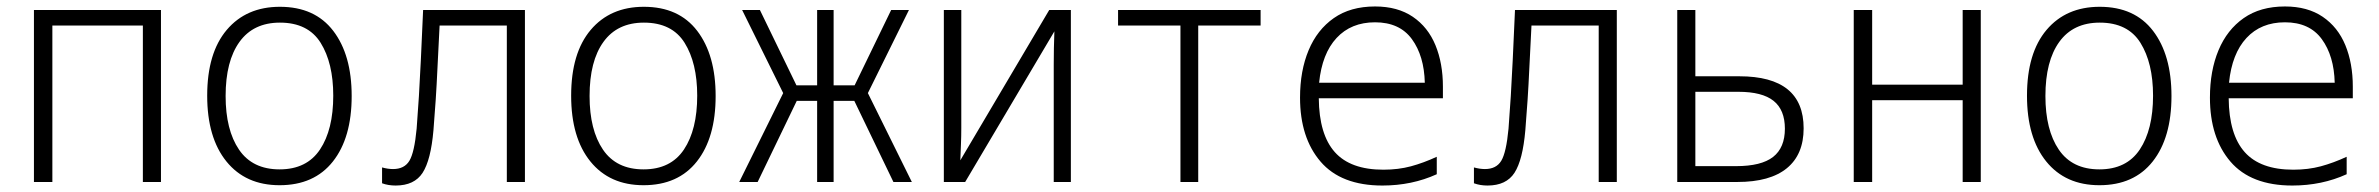

<svg xmlns="http://www.w3.org/2000/svg" viewBox="-20 -563 7359 594"><path d="M85 0V-532H478V0H422V-484H142V0Z M845 10Q740 10 680.5 -63.5Q621 -137 621 -267Q621 -399 681.5 -470.5Q742 -542 846 -542Q954 -542 1011 -467.5Q1068 -393 1068 -266Q1068 -137 1010 -63.5Q952 10 845 10ZM845 -39Q929 -39 970 -100.5Q1011 -162 1011 -267Q1011 -368 972 -430.5Q933 -493 846 -493Q764 -493 721 -433.5Q678 -374 678 -266Q678 -161 719.5 -100Q761 -39 845 -39Z M1204 11Q1181 11 1162 4V-45Q1180 -40 1196 -40Q1231 -40 1246.5 -65.5Q1262 -91 1269 -165Q1273 -216 1276 -265.5Q1279 -315 1282 -377.5Q1285 -440 1289 -532H1604V0H1548V-484H1340Q1336 -409 1333.5 -354.5Q1331 -300 1328 -254.5Q1325 -209 1321 -160Q1313 -68 1287.5 -28.5Q1262 11 1204 11Z M1971 10Q1866 10 1806.5 -63.5Q1747 -137 1747 -267Q1747 -399 1807.5 -470.5Q1868 -542 1972 -542Q2080 -542 2137 -467.5Q2194 -393 2194 -266Q2194 -137 2136 -63.5Q2078 10 1971 10ZM1971 -39Q2055 -39 2096 -100.5Q2137 -162 2137 -267Q2137 -368 2098 -430.5Q2059 -493 1972 -493Q1890 -493 1847 -433.5Q1804 -374 1804 -266Q1804 -161 1845.5 -100Q1887 -39 1971 -39Z M2267 0 2403 -275 2276 -532H2331L2444 -299H2508V-532H2559V-299H2624L2737 -532H2792L2665 -275L2801 0H2744L2623 -251H2559V0H2508V-251H2445L2324 0Z M2900 0V-532H2954V-167Q2954 -142 2953 -117.5Q2952 -93 2951 -67L3226 -532H3293V0H3240V-363Q3240 -413 3242 -466L2966 0Z M3632 0V-484H3439V-532H3880V-484H3687V0Z M4257 11Q4129 11 4065.5 -63Q4002 -137 4002 -261Q4002 -344 4028.5 -407.5Q4055 -471 4106.5 -507Q4158 -543 4234 -543Q4304 -543 4351 -511Q4398 -479 4421 -423Q4444 -367 4444 -295V-259H4060Q4061 -147 4109.5 -92.5Q4158 -38 4260 -38Q4306 -38 4345 -48.5Q4384 -59 4425 -78V-24Q4348 11 4257 11ZM4061 -307H4388Q4386 -390 4348 -442Q4310 -494 4234 -494Q4160 -494 4115 -445.5Q4070 -397 4061 -307Z M4582 11Q4559 11 4540 4V-45Q4558 -40 4574 -40Q4609 -40 4624.5 -65.5Q4640 -91 4647 -165Q4651 -216 4654 -265.5Q4657 -315 4660 -377.5Q4663 -440 4667 -532H4982V0H4926V-484H4718Q4714 -409 4711.5 -354.5Q4709 -300 4706 -254.5Q4703 -209 4699 -160Q4691 -68 4665.5 -28.5Q4640 11 4582 11Z M5169 0V-532H5225V-327H5361Q5560 -327 5560 -166Q5560 -85 5508 -42.5Q5456 0 5355 0ZM5225 -49H5351Q5429 -49 5465.5 -77.5Q5502 -106 5502 -165Q5502 -223 5467 -251Q5432 -279 5358 -279H5225Z M5715 0V-532H5772V-301H6052V-532H6108V0H6052V-253H5772V0Z M6475 10Q6370 10 6310.5 -63.5Q6251 -137 6251 -267Q6251 -399 6311.5 -470.5Q6372 -542 6476 -542Q6584 -542 6641 -467.5Q6698 -393 6698 -266Q6698 -137 6640 -63.5Q6582 10 6475 10ZM6475 -39Q6559 -39 6600 -100.5Q6641 -162 6641 -267Q6641 -368 6602 -430.5Q6563 -493 6476 -493Q6394 -493 6351 -433.5Q6308 -374 6308 -266Q6308 -161 6349.5 -100Q6391 -39 6475 -39Z M7072 11Q6944 11 6880.5 -63Q6817 -137 6817 -261Q6817 -344 6843.5 -407.5Q6870 -471 6921.5 -507Q6973 -543 7049 -543Q7119 -543 7166 -511Q7213 -479 7236 -423Q7259 -367 7259 -295V-259H6875Q6876 -147 6924.5 -92.5Q6973 -38 7075 -38Q7121 -38 7160 -48.5Q7199 -59 7240 -78V-24Q7163 11 7072 11ZM6876 -307H7203Q7201 -390 7163 -442Q7125 -494 7049 -494Q6975 -494 6930 -445.5Q6885 -397 6876 -307Z"/></svg>

Font: Noto Sans Mono SemiCondensed Light
Style: Regular
Weight: 300
Width: 4
Designer: Monotype Design Team
Foundry: Monotype Imaging Inc.
Version: Version 2.014; ttfautohint (v1.8.4.7-5d5b)